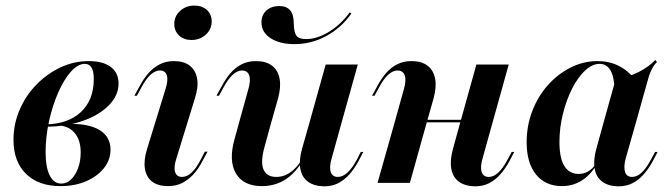

<svg xmlns="http://www.w3.org/2000/svg" viewBox="-20 -643 2346 675"><path d="M192.7 11.3Q115.3 11.3 71.4 -31.9Q27.4 -75 27.4 -151.6Q27.4 -206.5 48.8 -256.5Q70.2 -306.5 107.3 -344.8Q144.4 -383.1 191.9 -405.6Q239.5 -428.2 291.9 -428.2Q341.9 -428.2 369.4 -407.7Q396.8 -387.1 396.8 -349.2Q396.8 -307.3 362.5 -272.6Q328.2 -237.9 270.2 -217.7Q212.1 -197.6 140.3 -197.6V-205.6Q220.2 -207.3 264.9 -249.6Q309.7 -291.9 309.7 -365.3Q309.7 -392.7 301.6 -405.6Q293.5 -418.5 278.2 -418.5Q254 -418.5 229.4 -391.1Q204.8 -363.7 184.7 -317.7Q164.5 -271.8 152.4 -216.9Q140.3 -162.1 140.3 -108.1Q140.3 -54.8 154.8 -26.2Q169.4 2.4 195.2 2.4Q214.5 2.4 229.8 -12.1Q245.2 -26.6 254.4 -51.6Q263.7 -76.6 263.7 -106.5Q263.7 -150.8 242.3 -175.8Q221 -200.8 182.3 -202.4L183.1 -204Q241.9 -211.3 283.5 -202.8Q325 -194.4 346.8 -172.6Q368.5 -150.8 368.5 -116.9Q368.5 -80.6 345.2 -51.6Q321.8 -22.6 282.3 -5.6Q242.7 11.3 192.7 11.3Z M600 -85.5Q590.3 -55.6 595.6 -38.3Q600.8 -21 620.2 -21Q637.1 -21 653.2 -35.9Q669.4 -50.8 685.5 -81.5L700 -109.7H709.7L691.1 -75.8Q678.2 -50 660.5 -30.6Q642.7 -11.3 621 0Q599.2 11.3 571 11.3Q535.5 11.3 514.9 -4.4Q494.4 -20.2 489.5 -49.6Q484.7 -79 496.8 -118.5L562.1 -330.6Q571.8 -361.3 566.5 -378.2Q561.3 -395.2 541.9 -395.2Q525.8 -395.2 509.3 -380.2Q492.7 -365.3 476.6 -334.7L461.3 -306.5H452.4L471 -340.3Q484.7 -366.1 502 -385.9Q519.4 -405.6 541.5 -416.9Q563.7 -428.2 591.1 -428.2Q626.6 -428.2 647.2 -412.1Q667.7 -396 673 -366.9Q678.2 -337.9 665.3 -297.6ZM653.2 -502.4Q626.6 -502.4 609.7 -518.1Q592.7 -533.9 592.7 -558.9Q592.7 -586.3 613.3 -604.8Q633.9 -623.4 662.9 -623.4Q690.3 -623.4 707.3 -608.1Q724.2 -592.7 724.2 -567.7Q724.2 -540.3 703.6 -521.4Q683.1 -502.4 653.2 -502.4Z M932.3 -208.1 910.5 -128.2Q895.2 -75 906 -48Q916.9 -21 951.6 -21Q985.5 -21 1014.1 -48Q1042.7 -75 1067.7 -132.3L1070.2 -126.6Q1038.7 -55.6 997.6 -22.2Q956.5 11.3 900.8 11.3Q835.5 11.3 809.3 -33.5Q783.1 -78.2 804.8 -154.8L819.4 -208.1ZM819.4 -208.1 853.2 -329.8Q862.1 -361.3 856 -378.2Q850 -395.2 830.6 -395.2Q814.5 -395.2 798 -380.2Q781.5 -365.3 765.3 -334.7L750 -306.5H741.1L759.7 -340.3Q773.4 -366.1 790.3 -385.9Q807.3 -405.6 829.4 -416.9Q851.6 -428.2 879.8 -428.2Q915.3 -428.2 936.3 -412.1Q957.3 -396 962.9 -366.5Q968.5 -337.1 957.3 -296L932.3 -208.1ZM1066.9 -208.1 1125 -416.1H1237.9L1179.8 -208.1ZM1146 -86.3Q1137.1 -55.6 1142.7 -38.3Q1148.4 -21 1167.7 -21Q1184.7 -21 1201.2 -35.9Q1217.7 -50.8 1233.9 -80.6L1248.4 -108.9H1257.3L1239.5 -75Q1225.8 -50 1208.5 -30.2Q1191.1 -10.5 1169.4 0.8Q1147.6 12.1 1119.4 12.1Q1083.9 11.3 1062.5 -4.4Q1041.1 -20.2 1035.9 -50Q1030.6 -79.8 1041.9 -120.2L1066.9 -208.1H1179.8ZM1015.3 -487.9Q962.9 -487.9 931 -508.9Q899.2 -529.8 899.2 -564.5Q899.2 -590.3 916.5 -606Q933.9 -621.8 962.1 -621.8Q987.1 -621.8 1000 -606.9Q1012.9 -591.9 1012.9 -558.9Q1013.7 -528.2 1022.6 -516.9Q1031.5 -505.6 1056.5 -505.6Q1094.4 -505.6 1136.3 -531Q1178.2 -556.5 1209.7 -600L1215.3 -595.2Q1179 -544.4 1126.6 -516.1Q1074.2 -487.9 1015.3 -487.9Z M1366.1 -208.1 1400 -329.8Q1408.9 -361.3 1402.8 -378.2Q1396.8 -395.2 1377.4 -395.2Q1361.3 -395.2 1344.8 -380.2Q1328.2 -365.3 1312.1 -334.7L1296.8 -306.5H1287.9L1306.5 -340.3Q1320.2 -366.1 1337.1 -385.9Q1354 -405.6 1376.2 -416.9Q1398.4 -428.2 1426.6 -428.2Q1462.1 -428.2 1483.1 -412.1Q1504 -396 1509.7 -366.5Q1515.3 -337.1 1504 -296L1479 -208.1ZM1307.3 0 1366.1 -208.1H1479L1421 0ZM1442.7 -212.9 1445.2 -221.8H1642.7L1640.3 -212.9ZM1596.8 -208.1 1654.8 -416.1H1768.5L1710.5 -208.1ZM1676.6 -86.3Q1667.7 -55.6 1673.4 -38.3Q1679 -21 1698.4 -21Q1715.3 -21 1731.5 -35.9Q1747.6 -50.8 1763.7 -80.6L1779 -108.9H1787.9L1770.2 -75Q1756.5 -50 1739.1 -30.2Q1721.8 -10.5 1700 0.8Q1678.2 12.1 1649.2 12.1Q1614.5 11.3 1593.1 -4.4Q1571.8 -20.2 1566.5 -50Q1561.3 -79.8 1572.6 -120.2L1596.8 -208.1H1710.5Z M1955.6 11.3Q1897.6 11.3 1864.5 -29.4Q1831.5 -70.2 1831.5 -142.7Q1831.5 -200.8 1851.2 -252.4Q1871 -304 1905.6 -343.1Q1940.3 -382.3 1985.5 -405.2Q2030.6 -428.2 2080.6 -428.2Q2121 -428.2 2154 -412.1Q2187.1 -396 2212.1 -363.7L2140.3 -328.2Q2139.5 -372.6 2126.2 -395.6Q2112.9 -418.5 2087.9 -418.5Q2062.1 -418.5 2036.7 -394.8Q2011.3 -371 1991.1 -331Q1971 -291.1 1958.9 -242.3Q1946.8 -193.5 1946.8 -143.5Q1946.8 -87.1 1964.1 -59.3Q1981.5 -31.5 2014.5 -31.5Q2032.3 -31.5 2047.6 -40.3Q2062.9 -49.2 2075 -66.9L2077.4 -63.7Q2054.8 -26.6 2024.2 -7.7Q1993.5 11.3 1955.6 11.3ZM2100.8 -208.1 2143.5 -361.3Q2189.5 -371.8 2225.4 -389.9Q2261.3 -408.1 2283.9 -432.3L2289.5 -425Q2282.3 -417.7 2277 -409.3Q2271.8 -400.8 2266.9 -389.9Q2262.1 -379 2258.1 -363.7L2214.5 -208.1ZM2179.8 -86.3Q2171.8 -55.6 2177.4 -38.3Q2183.1 -21 2202.4 -21Q2219.4 -21 2235.5 -35.9Q2251.6 -50.8 2267.7 -80.6L2283.1 -108.9H2291.9L2274.2 -75Q2260.5 -50 2243.1 -30.2Q2225.8 -10.5 2204 0.8Q2182.3 12.1 2153.2 12.1Q2118.5 11.3 2097.2 -4.4Q2075.8 -20.2 2070.6 -50Q2065.3 -79.8 2076.6 -120.2L2100.8 -208.1H2214.5Z"/></svg>

Font: Playfair 144pt
Style: Bold Italic
Weight: 700
Italic angle: -15.6°
Designer: Claus Eggers Sørensen
Foundry: Claus Eggers Sørensen
Version: Version 2.203